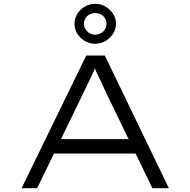

<svg xmlns="http://www.w3.org/2000/svg" viewBox="-20 -993 1005 1013"><path d="M94 0 435 -700H533L871 0H784L535 -514Q522 -544 513.5 -562Q505 -580 498 -593Q491 -606 484.5 -622Q478 -638 470 -663L493 -664Q482 -635 474.5 -617.5Q467 -600 460 -585.5Q453 -571 444.5 -554Q436 -537 423 -509L176 0ZM235 -183 267 -259H695L709 -183ZM482 -762Q453 -762 428 -776.5Q403 -791 388 -815Q373 -839 373 -867Q373 -896 388 -920Q403 -944 428 -958.5Q453 -973 482 -973Q511 -973 536 -958.5Q561 -944 576.5 -920Q592 -896 592 -867Q592 -839 576.5 -815Q561 -791 536 -776.5Q511 -762 482 -762ZM482 -810Q507 -810 524.5 -827Q542 -844 542 -867Q542 -893 524.5 -908.5Q507 -924 482 -924Q457 -924 440 -908Q423 -892 423 -867Q423 -844 440.5 -827Q458 -810 482 -810Z"/></svg>

Font: Lexend Zetta Light
Style: Regular
Weight: 300
Designer: Bonnie Shaver-Troup, Thomas Jockin
Foundry: Lexend
Version: Version 1.007